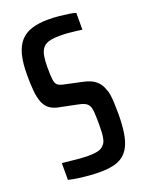

<svg xmlns="http://www.w3.org/2000/svg" viewBox="-135 -764 640 839"><g transform="rotate(-20 185.0 -344.0)"><path d="M182 8Q159 8 133.5 6Q108 4 83 0.5Q58 -3 38 -8V-86Q61 -84 82 -81.5Q103 -79 122 -77.5Q141 -76 155 -76Q183 -76 201.5 -80Q220 -84 231 -97Q240 -106 243.5 -120Q247 -134 248 -152Q249 -170 249 -189Q249 -224 247.5 -245Q246 -266 240 -277Q234 -288 221 -294Q208 -300 185 -304L102 -321Q78 -327 63.5 -339.5Q49 -352 41 -373Q33 -394 30 -425.5Q27 -457 27 -500Q27 -556 37 -593.5Q47 -631 67.5 -653.5Q88 -676 120 -686Q152 -696 195 -696Q223 -696 247.5 -693.5Q272 -691 291.5 -688Q311 -685 322 -681V-603Q308 -605 292 -607Q276 -609 258.5 -610.5Q241 -612 220 -612Q185 -612 166 -605.5Q147 -599 138 -585Q129 -572 125.5 -551.5Q122 -531 122 -502Q122 -462 124.5 -443Q127 -424 136.5 -416.5Q146 -409 168 -405L247 -388Q267 -384 283 -376.5Q299 -369 311.5 -356Q324 -343 332 -320Q337 -310 339.5 -293.5Q342 -277 343 -255Q344 -233 344 -205Q344 -155 338.5 -118.5Q333 -82 321 -57.5Q309 -33 290 -18.5Q271 -4 244 2Q217 8 182 8Z"/></g></svg>

Font: Saira ExtraCondensed SemiBold
Style: Regular
Weight: 600
Width: 2
Designer: Hector Gatti with collaboration of the Omnibus-Type team
Foundry: Omnibus-Type
Version: Version 1.101